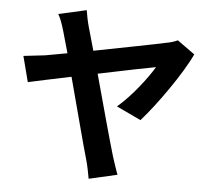

<svg xmlns="http://www.w3.org/2000/svg" viewBox="-58 -880 1116 1007"><g transform="rotate(5 500.0 -376.0)"><path d="M689 -266C771 -358 893 -532 940 -634L848 -700C833 -693 810 -685 789 -682C741 -671 565 -637 411 -607C398 -654 386 -695 377 -727C368 -759 362 -791 358 -816L211 -783C226 -758 235 -728 245 -695C252 -670 263 -630 277 -582C220 -572 177 -564 161 -561C122 -556 87 -552 48 -548L83 -413C119 -421 207 -440 309 -461C354 -294 405 -97 423 -37C433 -3 440 37 445 64L594 30C584 5 569 -43 562 -64C542 -130 490 -320 444 -489C583 -518 716 -545 746 -550C714 -495 634 -389 560 -327Z"/></g></svg>

Font: Noto Sans CJK KR Bold
Style: Regular
Weight: 700
Designer: Ryoko NISHIZUKA (kana & ideographs); Paul D. Hunt (Latin, Greek & Cyrillic); Wenlong ZHANG (bopomofo); Sandoll Communica
Foundry: Adobe Systems Incorporated
Version: Version 1.004;PS 1.004;hotconv 1.0.82;makeotf.lib2.5.63406